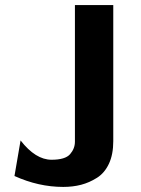

<svg xmlns="http://www.w3.org/2000/svg" viewBox="-20 -715 555 756"><path d="M37 -22 61 -162Q120 -86 183 -86Q237 -86 256 -108Q275 -130 275 -157V-695H426V-159Q426 -107 409 -70.5Q392 -34 362 -15Q332 4 299.5 12.5Q267 21 229 21Q132 21 37 -22Z"/></svg>

Font: Coval
Style: Heavy
Weight: 900
Foundry: Context Ltd
Version: Version 001.000